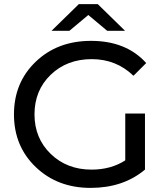

<svg xmlns="http://www.w3.org/2000/svg" viewBox="-20 -907 812 935"><path d="M502 -757 410 -834 318 -757H231L364 -887H456L589 -757ZM590 -126V-354H686V-81Q580 8 421 8Q260 8 154 -93.5Q48 -195 48 -350Q48 -505 154 -606.5Q260 -708 423 -708Q595 -708 692 -600L630 -538Q546 -619 427 -619Q306 -619 227 -543Q148 -467 148 -350Q148 -234 227 -157.5Q306 -81 426 -81Q520 -81 590 -126Z"/></svg>

Font: false
Style: Regular
Weight: 500
Designer: Julieta Ulanovsky
Foundry: Julieta Ulanovsky
Version: Version 7.222;hotconv 1.0.109;makeotfexe 2.5.65596